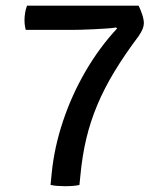

<svg xmlns="http://www.w3.org/2000/svg" viewBox="-20 -653 580 678"><path d="M469.5 -633Q476.5 -619 482.2 -601.5Q488 -584 488 -571Q488 -562 483.8 -551Q479.5 -540 469.5 -525.5Q420 -459.5 384 -400Q348 -340.5 323.8 -282.8Q299.5 -225 285 -164.5Q270.5 -104 264 -34.5L260.5 0Q250.5 2.5 237.2 3.5Q224 4.5 209.5 4.5Q196.5 4.5 182.8 3.5Q169 2.5 158.5 0L162.5 -40.5Q171.5 -132.5 202.5 -225.2Q233.5 -318 282.5 -402Q331.5 -486 393.5 -552.5L390 -556Q380 -554 358.8 -552.5Q337.5 -551 312.5 -549.8Q287.5 -548.5 266.5 -548Q245.5 -547.5 236 -547.5H71Q66.5 -564 66.5 -582Q66.5 -595.5 68.8 -608.5Q71 -621.5 75.5 -633Z"/></svg>

Font: Signika Negative Light
Style: Regular
Weight: 400
Version: Version 2.001